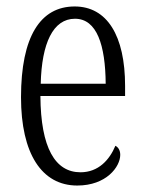

<svg xmlns="http://www.w3.org/2000/svg" viewBox="-20 -564 447 594"><path d="M219 10C309 10 352 -48 352 -85C352 -100 345 -109 337 -113C319 -70 285 -31 229 -31C151 -31 106 -106 105 -267H367V-298C367 -454 311 -544 211 -544C105 -544 45 -451 45 -263C45 -89 109 10 219 10ZM307 -305H106C109 -430 144 -506 212 -506C280 -506 306 -424 307 -305Z"/></svg>

Font: Noto Serif Armenian ExtraCondensed Light
Style: Regular
Weight: 300
Width: 2
Designer: Monotype Design Team
Foundry: Monotype Imaging Inc.
Version: Version 2.008